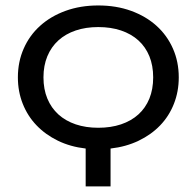

<svg xmlns="http://www.w3.org/2000/svg" viewBox="-20 -666 702 686"><path d="M618.7 -389.6Q618.7 -338.9 601.3 -294.9Q584 -251 552 -217.8Q520 -184.6 475.1 -163.1Q430.2 -141.6 375 -135.3V0H286.1V-135.3Q231.4 -141.6 186.8 -163.3Q142.1 -185.1 110.4 -218.3Q78.6 -251.5 61.3 -295.2Q43.9 -338.9 43.9 -389.6Q43.9 -445.3 64.7 -492.4Q85.4 -539.6 123.3 -573.7Q161.1 -607.9 214.1 -627.2Q267.1 -646.5 331.1 -646.5Q395.5 -646.5 448.5 -627.2Q501.5 -607.9 539.3 -573.7Q577.1 -539.6 597.9 -492.4Q618.7 -445.3 618.7 -389.6ZM527.3 -389.6Q527.3 -431.6 513.7 -465.1Q500 -498.5 474.4 -521.7Q448.7 -544.9 412.4 -557.1Q376 -569.3 331.1 -569.3Q286.6 -569.3 250.5 -557.1Q214.4 -544.9 188.7 -521.7Q163.1 -498.5 149.2 -465.1Q135.3 -431.6 135.3 -389.6Q135.3 -347.2 149.2 -313.7Q163.1 -280.3 188.7 -257.1Q214.4 -233.9 250.5 -221.7Q286.6 -209.5 331.1 -209.5Q376 -209.5 412.4 -221.7Q448.7 -233.9 474.4 -257.1Q500 -280.3 513.7 -313.7Q527.3 -347.2 527.3 -389.6Z"/></svg>

Font: Carlito
Style: Regular
Weight: 400
Designer: Lukasz Dziedzic
Foundry: tyPoland Lukasz Dziedzic
Version: Version 1.103; Beta1; all basic design good, some composites